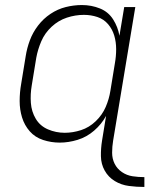

<svg xmlns="http://www.w3.org/2000/svg" viewBox="-20 -558 616 762"><path d="M553 184V145Q529 145 506 141.5Q483 138 464 125Q445 112 435 92Q425 72 425 48Q425 24 429 0L517 -530H473L454 -416Q448 -451 429 -481Q410 -511 376.5 -524.5Q343 -538 305 -538Q273 -538 241 -530Q209 -522 180.5 -503Q152 -484 131 -456.5Q110 -429 98.5 -398Q87 -367 82 -335L64 -225Q58 -191 58 -157Q58 -123 67.5 -92Q77 -61 98 -37Q119 -13 151 -2.5Q183 8 217 8Q252 8 288 -3Q324 -14 353.5 -39.5Q383 -65 401 -98L385 0Q380 31 380.5 62Q381 93 395.5 119Q410 145 435.5 160.5Q461 176 491.5 180Q522 184 553 184ZM237 -31Q202 -31 170.5 -44.5Q139 -58 122 -86.5Q105 -115 102.5 -149.5Q100 -184 106 -219L124 -329Q130 -362 144 -394.5Q158 -427 185 -452Q212 -477 245.5 -488Q279 -499 313 -499Q341 -499 366.5 -490.5Q392 -482 409 -462Q426 -442 433.5 -416.5Q441 -391 441 -363Q441 -335 436 -307L418 -197Q413 -165 399.5 -133.5Q386 -102 360 -77Q334 -52 301.5 -41.5Q269 -31 237 -31Z"/></svg>

Font: Iosevka Sparkle Extralight
Style: Italic
Weight: 200
Italic angle: -9°
Designer: Belleve Invis
Foundry: Belleve Invis
Version: Version 4.5.0; ttfautohint (v1.8.3)